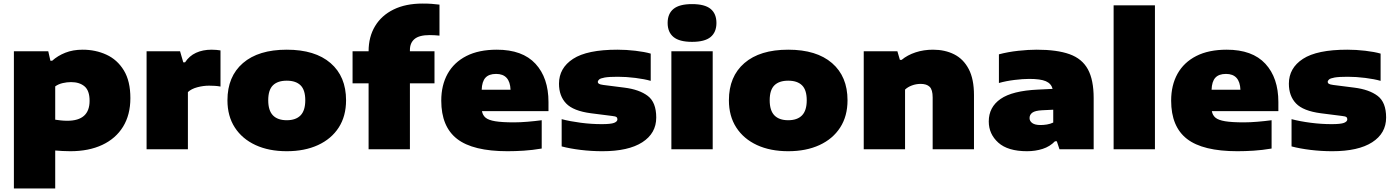

<svg xmlns="http://www.w3.org/2000/svg" viewBox="-20 -838 7830 1078"><path d="M58 220V-550H251L263 -497H273Q304 -525 346.8 -542Q389.5 -559 444 -559Q516.5 -559 577.5 -531Q638.5 -503 675.2 -443Q712 -383 712 -287Q712 -193.5 671 -126.8Q630 -60 554.2 -24.5Q478.5 11 375 11Q352.5 11 330.8 9.8Q309 8.5 290 7V220ZM358 -160Q483 -160 483 -272Q483 -329 454.8 -353Q426.5 -377 379 -377Q356 -377 332 -371.5Q308 -366 290 -353V-166Q303.5 -164 321 -162Q338.5 -160 358 -160Z M803 0V-550H991L1009 -488H1019Q1042.5 -524 1080.5 -541.5Q1118.5 -559 1168 -559Q1181.5 -559 1195 -557.8Q1208.5 -556.5 1218 -555V-352Q1203 -355 1185.8 -356Q1168.5 -357 1154 -357Q1121 -357 1087.5 -348Q1054 -339 1035 -321V0Z M1590 11Q1489.5 11 1414.8 -23.5Q1340 -58 1298.5 -122Q1257 -186 1257 -275Q1257 -408.5 1344 -483.8Q1431 -559 1590 -559Q1749 -559 1836 -483.8Q1923 -408.5 1923 -275Q1923 -186 1881.8 -122Q1840.5 -58 1765.5 -23.5Q1690.5 11 1590 11ZM1590 -163Q1641 -163 1667.5 -190.2Q1694 -217.5 1694 -275Q1694 -333 1667.5 -359Q1641 -385 1590 -385Q1539 -385 1512.5 -359Q1486 -333 1486 -275Q1486 -217.5 1512.5 -190.2Q1539 -163 1590 -163Z M2049.5 0V-370H1959.5V-550H2049.5Q2049.5 -631 2085.8 -691.2Q2122 -751.5 2190 -784.8Q2258 -818 2352.5 -818Q2382 -818 2402.5 -816.5Q2423 -815 2447.5 -812V-638Q2432.5 -639.5 2419.8 -640.2Q2407 -641 2392.5 -641Q2334 -641 2307.8 -619.2Q2281.5 -597.5 2281.5 -557V-550H2419.5V-370H2281.5V0Z M2829.5 11Q2635.5 11 2546.5 -58Q2457.5 -127 2457.5 -273Q2457.5 -359.5 2493.2 -423.8Q2529 -488 2598.5 -523.5Q2668 -559 2769.5 -559Q2913.5 -559 2986.5 -480Q3059.5 -401 3059.5 -265V-214H2686Q2690 -191 2706.5 -177.2Q2723 -163.5 2760.8 -157.2Q2798.5 -151 2866.5 -151Q2901 -151 2942.5 -154.5Q2984 -158 3021.5 -163V-4Q2968.5 5 2920.5 8Q2872.5 11 2829.5 11ZM2765.5 -423Q2725 -423 2705.5 -401.5Q2686 -380 2684.5 -334H2846.5Q2843 -423 2765.5 -423Z M3362.5 11Q3301 11 3241 3.8Q3181 -3.5 3133.5 -16V-169Q3181 -156.5 3240.5 -148.8Q3300 -141 3358.5 -141Q3409.5 -141 3428 -148.2Q3446.5 -155.5 3446.5 -168Q3446.5 -176.5 3441 -180.8Q3435.5 -185 3416.5 -187L3298.5 -202Q3199 -215 3158.8 -257Q3118.5 -299 3118.5 -368Q3118.5 -456 3197.5 -507.5Q3276.5 -559 3446.5 -559Q3496 -559 3547.5 -553Q3599 -547 3633.5 -537V-384Q3599 -394 3547.8 -400.5Q3496.5 -407 3448.5 -407Q3399.5 -407 3375.5 -402.8Q3351.5 -398.5 3344 -391.8Q3336.5 -385 3336.5 -378Q3336.5 -371.5 3342.8 -367.5Q3349 -363.5 3367.5 -361L3485.5 -346Q3569.5 -335.5 3617 -299.5Q3664.5 -263.5 3664.5 -178Q3664.5 -89.5 3586.2 -39.2Q3508 11 3362.5 11Z M3749.5 0V-550H3981.5V0ZM3865.5 -603Q3794.5 -603 3761.5 -630.2Q3728.5 -657.5 3728.5 -709Q3728.5 -761 3761.5 -788Q3794.5 -815 3865.5 -815Q3937 -815 3969.8 -788Q4002.5 -761 4002.5 -709Q4002.5 -657.5 3969.8 -630.2Q3937 -603 3865.5 -603Z M4405.5 11Q4305 11 4230.2 -23.5Q4155.5 -58 4114 -122Q4072.5 -186 4072.5 -275Q4072.5 -408.5 4159.5 -483.8Q4246.5 -559 4405.5 -559Q4564.5 -559 4651.5 -483.8Q4738.5 -408.5 4738.5 -275Q4738.5 -186 4697.2 -122Q4656 -58 4581 -23.5Q4506 11 4405.5 11ZM4405.5 -163Q4456.5 -163 4483 -190.2Q4509.5 -217.5 4509.5 -275Q4509.5 -333 4483 -359Q4456.5 -385 4405.5 -385Q4354.5 -385 4328 -359Q4301.5 -333 4301.5 -275Q4301.5 -217.5 4328 -190.2Q4354.5 -163 4405.5 -163Z M4829.5 0V-550H5018.5L5032.5 -502H5042.5Q5075 -529 5120.5 -544Q5166 -559 5218.5 -559Q5285.5 -559 5337.5 -532.8Q5389.5 -506.5 5419 -450.2Q5448.5 -394 5448.5 -304V0H5216.5V-291Q5216.5 -334.5 5199.5 -350.8Q5182.5 -367 5149.5 -367Q5123.5 -367 5100 -358.2Q5076.5 -349.5 5061.5 -335V0Z M5746.5 11Q5638.5 11 5585 -37.2Q5531.5 -85.5 5531.5 -156Q5531.5 -236.5 5597.8 -282.5Q5664 -328.5 5808.5 -335L5890 -339Q5882 -369 5852 -382Q5822 -395 5758.5 -395Q5723.5 -395 5676.2 -389.2Q5629 -383.5 5588.5 -372V-533Q5639.5 -546.5 5696.8 -552.8Q5754 -559 5800.5 -559Q5914.5 -559 5985 -533.8Q6055.5 -508.5 6088 -449Q6120.5 -389.5 6120.5 -287V0H5928.5L5913.5 -45H5903.5Q5874.5 -15 5833.8 -2Q5793 11 5746.5 11ZM5760.5 -175Q5760.5 -158 5775.8 -147Q5791 -136 5822.5 -136Q5839 -136 5858 -139Q5877 -142 5893.5 -150V-222L5831.5 -219Q5792 -217 5776.2 -205.5Q5760.5 -194 5760.5 -175Z M6232.5 0V-808H6464.5V0Z M6927.5 11Q6733.5 11 6644.5 -58Q6555.5 -127 6555.5 -273Q6555.5 -359.5 6591.2 -423.8Q6627 -488 6696.5 -523.5Q6766 -559 6867.5 -559Q7011.5 -559 7084.5 -480Q7157.5 -401 7157.5 -265V-214H6784Q6788 -191 6804.5 -177.2Q6821 -163.5 6858.8 -157.2Q6896.5 -151 6964.5 -151Q6999 -151 7040.5 -154.5Q7082 -158 7119.5 -163V-4Q7066.5 5 7018.5 8Q6970.5 11 6927.5 11ZM6863.5 -423Q6823 -423 6803.5 -401.5Q6784 -380 6782.5 -334H6944.5Q6941 -423 6863.5 -423Z M7460.5 11Q7399 11 7339 3.8Q7279 -3.5 7231.5 -16V-169Q7279 -156.5 7338.5 -148.8Q7398 -141 7456.5 -141Q7507.5 -141 7526 -148.2Q7544.5 -155.5 7544.5 -168Q7544.5 -176.5 7539 -180.8Q7533.5 -185 7514.5 -187L7396.5 -202Q7297 -215 7256.8 -257Q7216.5 -299 7216.5 -368Q7216.5 -456 7295.5 -507.5Q7374.5 -559 7544.5 -559Q7594 -559 7645.5 -553Q7697 -547 7731.5 -537V-384Q7697 -394 7645.8 -400.5Q7594.5 -407 7546.5 -407Q7497.5 -407 7473.5 -402.8Q7449.5 -398.5 7442 -391.8Q7434.5 -385 7434.5 -378Q7434.5 -371.5 7440.8 -367.5Q7447 -363.5 7465.5 -361L7583.5 -346Q7667.5 -335.5 7715 -299.5Q7762.5 -263.5 7762.5 -178Q7762.5 -89.5 7684.2 -39.2Q7606 11 7460.5 11Z"/></svg>

Font: Encode Sans Exp Black
Style: Regular
Weight: 900
Width: 7
Designer: Multiple Designers
Foundry: Impallari Type
Version: Version 3.002; ttfautohint (v1.8.3) -l 8 -r 50 -G 200 -x 14 